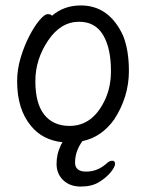

<svg xmlns="http://www.w3.org/2000/svg" viewBox="-20 -506 540 706"><path d="M236 -43Q322 -43 367 -141Q388 -187 388 -245Q388 -329 359 -377.5Q330 -426 271 -426Q203 -426 156.5 -356.5Q110 -287 110 -208Q110 -125 143 -84Q176 -43 236 -43ZM210 17Q136 9 94 -43Q43 -104 43 -207Q43 -251 56 -294Q69 -337 87.5 -373Q106 -409 125 -431.5Q144 -454 155 -454Q168 -454 171 -448Q215 -486 277 -486Q382 -486 433 -374Q454 -321 454 -245Q454 -150 400 -67Q354 -2 283 13Q256 50 256 92Q256 125 297 125Q338 125 371 96Q382 85 392.5 85Q403 85 403 96.5Q403 108 386.5 128Q370 148 343.5 164Q317 180 277 180Q237 180 212.5 156.5Q188 133 188 97Q188 61 202 32Q205 24 210 17Z"/></svg>

Font: Moon Stars Kai HW
Style: Regular
Weight: 400
Designer: GuiWonder
Version: Version 1.101